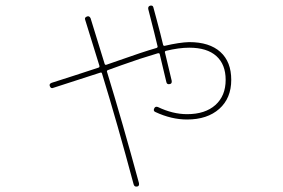

<svg xmlns="http://www.w3.org/2000/svg" viewBox="-20 -637 1040 705"><path d="M175.8 -314.5Q167 -310.5 163.1 -320.3Q159.2 -329.1 169.9 -333Q247.1 -357.4 341.8 -388.7Q346.7 -390.6 344.7 -396.5Q315.4 -490.2 293 -563.5Q289.1 -572.3 298.8 -576.2Q307.6 -580.1 312.5 -570.3Q330.1 -514.6 364.3 -402.3Q366.2 -397.5 371.1 -399.4Q374 -400.4 392.1 -406.7Q410.2 -413.1 418.9 -416Q501 -445.3 554.7 -460.9Q559.6 -462.9 558.6 -466.8Q550.8 -501 524.4 -603.5Q522.5 -613.3 531.2 -616.2Q541 -618.2 543 -610.4Q546.9 -595.7 554.7 -566.9Q562.5 -538.1 568.4 -515.1Q574.2 -492.2 579.1 -471.7Q581.1 -467.8 585 -468.8Q638.7 -481.4 674.8 -482.4Q749 -482.4 789.1 -446.3Q829.1 -410.2 829.1 -343.8Q829.1 -276.4 785.2 -237.3Q741.2 -198.2 667 -198.2Q609.4 -198.2 550.8 -225.6Q541 -229.5 546.9 -240.2Q550.8 -247.1 559.6 -244.1Q614.3 -217.8 667 -217.8Q733.4 -217.8 771 -251.5Q808.6 -285.2 808.6 -343.8Q808.6 -400.4 774.4 -431.2Q740.2 -461.9 674.8 -461.9Q636.7 -461.9 588.9 -450.2Q584 -448.2 585.9 -443.4Q590.8 -423.8 599.1 -388.2Q607.4 -352.5 610.4 -340.8Q612.3 -329.1 602.5 -328.1Q592.8 -326.2 590.8 -335.9Q571.3 -418.9 566.4 -438.5Q565.4 -442.4 559.6 -441.4Q493.2 -421.9 425.8 -397.5Q411.1 -392.6 377 -379.9Q371.1 -377.9 373 -373Q430.7 -184.6 490.2 35.2Q492.2 46.9 483.4 47.9Q473.6 49.8 470.7 40Q411.1 -182.6 354.5 -367.2Q353.5 -372.1 347.7 -370.1Q252.9 -338.9 175.8 -314.5Z"/></svg>

Font: Rounded-L Mgen+ 2m thin
Style: Regular
Weight: 100
Designer: [Source Han Sans]
Ryoko NISHIZUKA  (kana & ideographs); Paul D. Hunt (Latin, Greek & Cyrillic); Wenlong ZHANG  (bopomofo
Version: Version 1.059.20150602